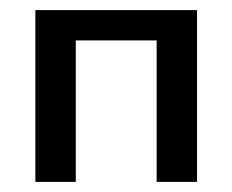

<svg xmlns="http://www.w3.org/2000/svg" viewBox="-20 -360 460 380"><path d="M50 0V-340H370V0H290V-280H130V0Z"/></svg>

Font: Glametrix
Style: Bold
Weight: 700
Designer: gluk
Foundry: gluk
Version: Version 0.40